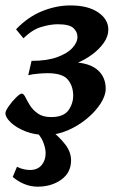

<svg xmlns="http://www.w3.org/2000/svg" viewBox="-21 -477 436 707"><path d="M368.2 -149.9Q368.2 -125 349.4 -95.7Q330.6 -66.4 298.8 -40Q267.1 -13.7 228 3.2Q189 20 148.4 20Q106 20 72 6.3Q38.1 -7.3 18.6 -26.1Q-1 -44.9 -1 -60.1Q-1 -68.4 11.2 -85.9Q23.4 -103.5 38.1 -117.9Q52.7 -132.3 59.6 -132.3Q65.9 -132.3 72.3 -119.4Q78.6 -106.4 89.1 -89.4Q99.6 -72.3 118.2 -59.1Q136.7 -45.9 167 -45.9Q212.9 -45.9 230.7 -70.6Q248.5 -95.2 248.5 -125Q248.5 -159.7 229 -183.6Q209.5 -207.5 153.8 -207.5Q141.6 -207.5 120.6 -205.8Q99.6 -204.1 83 -200.2L95.2 -252.9Q152.3 -252.9 189.7 -266.6Q227.1 -280.3 245.6 -300.5Q264.2 -320.8 264.2 -341.3Q264.2 -359.4 249.5 -373.5Q234.9 -387.7 191.4 -387.7Q165 -387.7 131.6 -377.9Q98.1 -368.2 65.4 -335.9L38.1 -369.1Q82 -415 134.3 -436Q186.5 -457 238.3 -457Q303.2 -457 340.6 -431.4Q377.9 -405.8 377.9 -367.7Q377.9 -343.3 361.3 -319.6Q344.7 -295.9 319.1 -276.9Q293.5 -257.8 266.1 -246.6Q315.9 -241.2 342 -216.1Q368.2 -190.9 368.2 -149.9ZM25.9 174.3 41.5 137.2Q55.7 144 67.6 146.5Q79.6 148.9 89.4 148.9Q117.2 148.9 132.1 131.1Q147 113.3 147 87.4Q147 68.4 137.7 45.2Q128.4 22 106.4 2.9L156.7 -6.3Q198.7 27.8 219.7 55.4Q240.7 83 240.7 113.3Q240.7 158.7 204.6 184.6Q168.5 210.4 117.2 210.4Q91.3 210.4 66.9 200Q42.5 189.5 25.9 174.3Z"/></svg>

Font: Gentium Plus
Style: Bold Italic
Weight: 700
Italic angle: -8°
Designer: Victor Gaultney, Annie Olsen, Iska Routamaa, Becca Hirsbrunner
Foundry: SIL International
Version: Version 6.101